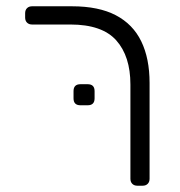

<svg xmlns="http://www.w3.org/2000/svg" viewBox="-20 -591 574 611"><path d="M417 0Q407 0 401 -6Q395 -12 395 -22V-322Q395 -412 350 -462.5Q305 -513 204 -513H82Q72 -513 66 -519Q60 -525 60 -535V-549Q60 -559 66 -565Q72 -571 82 -571H209Q294 -571 348.5 -542.5Q403 -514 429.5 -459.5Q456 -405 456 -327V-22Q456 -12 450 -6Q444 0 434 0ZM236 -256Q214 -256 214 -278V-301Q214 -323 236 -323H259Q281 -323 281 -301V-278Q281 -256 259 -256Z"/></svg>

Font: Rubik Light Light
Style: Regular
Weight: 300
Version: Version 2.101